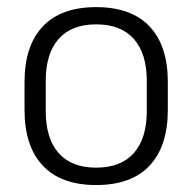

<svg xmlns="http://www.w3.org/2000/svg" viewBox="-20 -520 553 552"><path d="M256.5 12Q155.5 12 103 -43.8Q50.5 -99.5 50.5 -204.5V-284Q50.5 -388.5 103 -444Q155.5 -499.5 256.5 -499.5Q357.5 -499.5 410 -444Q462.5 -388.5 462.5 -284V-204.5Q462.5 -99.5 410 -43.8Q357.5 12 256.5 12ZM256.5 -38Q327.5 -38 364.8 -80Q402 -122 402 -201V-287.5Q402 -366 364.8 -408Q327.5 -450 256.5 -450Q185.5 -450 148.5 -408Q111.5 -366 111.5 -287.5V-201Q111.5 -122 148.5 -80Q185.5 -38 256.5 -38Z"/></svg>

Font: Anek Odia Light
Style: Regular
Weight: 300
Designer: Yesha Goshar & Mahesh Sahu (Odia), Yesha Goshar (Latin)
Foundry: Ek Type
Version: Version 1.003